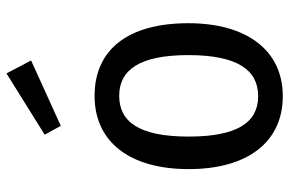

<svg xmlns="http://www.w3.org/2000/svg" viewBox="-174 -728 915 608"><g transform="rotate(-90 284.0 -423.5)"><path d="M356 -861 162 -740 190 -689 397 -783ZM285 -582C140 -582 53 -472 53 -284C53 -97 139 14 284 14C429 14 515 -100 515 -285C515 -478 430 -582 285 -582ZM285 -504C367 -504 414 -440 414 -285C414 -130 367 -64 284 -64C201 -64 156 -130 156 -284C156 -440 202 -504 285 -504Z"/></g></svg>

Font: Glow Sans SC Condensed Medium
Style: Regular
Weight: 600
Width: 3
Designer: Ryoko NISHIZUKA (kana, bopomofo & ideographs); Paul D. Hunt (Latin, Greek & Cyrillic); Sandoll Communications, Soo-young
Version: Version 0.93